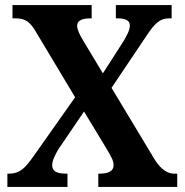

<svg xmlns="http://www.w3.org/2000/svg" viewBox="-20 -734 726 754"><path d="M9 0H245V-52H241C200 -52 185 -63 185 -85C185 -106 199 -130 210 -149L310 -296L396 -154C422 -111 426 -100 426 -85C426 -63 408 -52 370 -52H366V0H676V-52H664C641 -52 615 -65 589 -105L418 -389L553 -590C589 -645 609 -662 645 -662H654V-714H435V-662H439C468 -662 490 -657 490 -633C490 -615 476 -591 465 -572L384 -446L307 -574C293 -597 283 -618 283 -632C283 -648 293 -662 336 -662H340V-714H29V-662H41C82 -662 100 -645 121 -609L275 -352L112 -121C81 -77 60 -52 15 -52H9Z"/></svg>

Font: Noto Serif Ethiopic SemiCondensed
Style: Bold
Weight: 700
Width: 4
Designer: Monotype Design Team
Foundry: Monotype Imaging Inc.
Version: Version 2.102